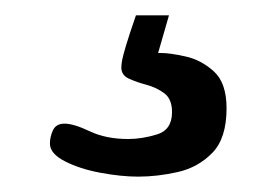

<svg xmlns="http://www.w3.org/2000/svg" viewBox="-20 -20 360 250"><path d="M200 0 183 59 174 49H190Q201 49 221.5 53.5Q242 58 258.5 73Q275 88 275 121Q275 160 256.5 179Q238 198 211.5 204Q185 210 160 210Q138 210 111 205Q84 200 64.5 190Q45 180 45 167Q45 158 49 149.5Q53 141 64 141Q76 141 97 151Q118 161 147 161Q165 161 184.5 155Q204 149 204 126Q204 109 194 101.5Q184 94 171 90.5Q158 87 148 82.5Q138 78 138 68Q138 64 139 58.5Q140 53 144 39.5Q148 26 157 0Z"/></svg>

Font: Asap VF Beta
Style: Regular
Weight: 400
Designer: Pablo Cosgaya
Foundry: Pablo Cosgaya
Version: Version 1.007